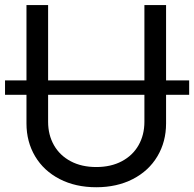

<svg xmlns="http://www.w3.org/2000/svg" viewBox="-39 -748 787 779"><path d="M728.5 -363.3H-18.6V-421.9H728.5ZM68.4 -247.1V-727.5H156.2V-253.9Q156.2 -200.7 179.9 -158.9Q203.6 -117.2 247.8 -93.8Q292 -70.3 351.6 -70.3Q411.1 -70.3 455.3 -93.8Q499.5 -117.2 523.2 -158.9Q546.9 -200.7 546.9 -253.9V-727.5H634.8V-247.1Q634.8 -172.9 599.6 -113.8Q564.5 -54.7 500 -21.5Q435.5 11.7 351.6 11.7Q267.6 11.7 203.1 -21.5Q138.7 -54.7 103.5 -113.8Q68.4 -172.9 68.4 -247.1Z"/></svg>

Font: Intratopia Thin
Style: Regular
Weight: 100
Designer: Rasmus Andersson
Foundry: rsms
Version: Version 3.000;Glyphs 3.2.3 (3260)